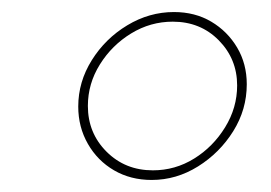

<svg xmlns="http://www.w3.org/2000/svg" viewBox="-20 -722 451 319"><path d="M232 -423Q197 -423 169.5 -439Q142 -455 126 -483Q110 -511 110 -545Q110 -586 132.5 -622Q155 -658 191.5 -680Q228 -702 269 -702Q304 -702 331 -686Q358 -670 374 -643Q390 -616 390 -582Q390 -540 367.5 -504Q345 -468 309 -445.5Q273 -423 232 -423ZM234 -439Q271 -439 302.5 -458.5Q334 -478 354 -510.5Q374 -543 374 -580Q374 -624 343.5 -655Q313 -686 267 -686Q230 -686 198 -666.5Q166 -647 146 -615Q126 -583 126 -546Q126 -501 157 -470Q188 -439 234 -439Z"/></svg>

Font: Hanken Grotesk Thin
Style: Italic
Weight: 250
Italic angle: -8°
Designer: Alfredo Marco Pradil
Foundry: Hanken Design Co.
Version: Version 3.013